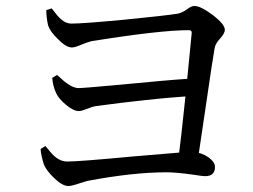

<svg xmlns="http://www.w3.org/2000/svg" viewBox="-20 -681 846 643"><path d="M209 -58Q189 -58 161 -85Q136 -109 127 -130Q117 -162 116 -182L132 -192Q134 -190 138 -185Q156 -162 167 -154Q185 -140 205 -140Q244 -140 425 -157Q539 -167 580 -170Q586 -215 599 -339Q600 -352 601 -358Q484 -350 303 -326Q289 -324 270 -316Q253 -309 244 -309Q226 -309 201 -330Q177 -350 168 -369Q157 -393 155 -420L171 -430Q173 -428 177 -425Q217 -386 243 -386Q259 -386 379 -397Q544 -413 607 -417L622 -570Q623 -580 613 -580Q516 -580 286 -543Q274 -540 254 -532Q231 -522 221 -522Q201 -522 174 -550Q148 -575 141 -596Q135 -624 135 -647L153 -653Q154 -651 157 -648Q174 -625 184 -617Q200 -602 219 -602Q258 -602 396 -615Q528 -628 574 -635Q590 -638 608 -651Q621 -661 631 -661Q652 -661 692 -631Q733 -600 733 -581Q733 -570 718 -553Q702 -536 699 -521Q691 -476 669 -324Q653 -215 646 -169Q668 -163 684 -149.5Q700 -136 700 -122Q700 -91 667 -91Q658 -91 627 -96Q569 -104 538 -104Q425 -104 272 -75Q264 -73 246 -67Q220 -58 209 -58Z"/></svg>

Font: GenRyuMin TW M
Style: Regular
Weight: 500
Version: Version 1.501;PS 1;hotconv 16.6.51;makeotf.lib2.5.65220